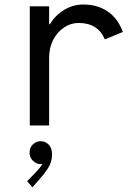

<svg xmlns="http://www.w3.org/2000/svg" viewBox="-20 -545 602 834"><path d="M109.4 0V-517.6H193.4V-439.5H196.8Q218.8 -477.5 257.8 -501.5Q296.9 -525.4 341.8 -525.4Q402.8 -525.4 447 -495.8Q491.2 -466.3 513.7 -406.2L435.5 -374Q405.3 -445.3 321.3 -445.3Q288.1 -445.3 258.8 -426Q229.5 -406.7 211.4 -372.6Q193.4 -338.4 193.4 -293.9V0ZM121.1 268.6 97.7 242.2 134.8 204.1Q156.7 181.2 164.1 167Q160.6 168 156.2 168Q139.6 168 124 154.1Q108.4 140.1 108.4 118.2Q108.4 95.2 123.3 81.8Q138.2 68.4 156.2 68.4Q177.7 68.4 191.9 83.5Q206.1 98.6 206.1 126Q206.1 158.7 188.7 185.3Q171.4 211.9 160.2 223.6Z"/></svg>

Font: Reddit Mono
Style: Regular
Weight: 400
Monospace: yes
Designer: Stephen Hutchings
Foundry: Reddit
Version: Version 1.014; ttfautohint (v1.8.4.7-5d5b)